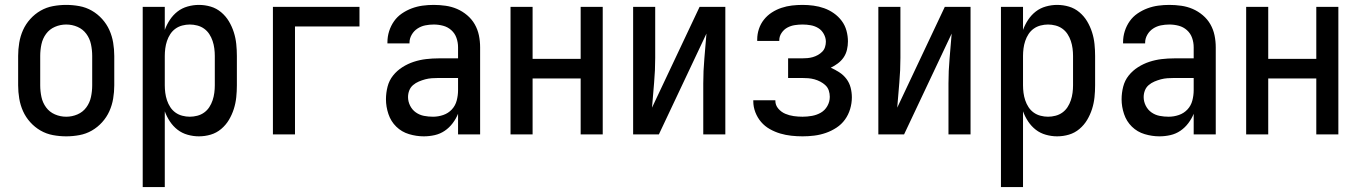

<svg xmlns="http://www.w3.org/2000/svg" viewBox="-20 -548 5540 783"><path d="M250 8Q223 8 196 3Q169 -2 145.5 -15.5Q122 -29 103.5 -49.5Q85 -70 74 -94.5Q63 -119 58.5 -146Q54 -173 54 -200V-320Q54 -347 58.5 -374Q63 -401 74 -425.5Q85 -450 103.5 -470.5Q122 -491 145.5 -504.5Q169 -518 196 -523Q223 -528 250 -528Q277 -528 304 -523Q331 -518 354.5 -504.5Q378 -491 396.5 -470.5Q415 -450 426 -425.5Q437 -401 441.5 -374Q446 -347 446 -320V-200Q446 -173 441.5 -146Q437 -119 426 -94.5Q415 -70 396.5 -49.5Q378 -29 354.5 -15.5Q331 -2 304 3Q277 8 250 8ZM250 -72Q274 -72 296 -81.5Q318 -91 332 -110Q346 -129 351 -152.5Q356 -176 356 -200V-320Q356 -344 351 -367.5Q346 -391 332 -410Q318 -429 296 -438.5Q274 -448 250 -448Q226 -448 204 -438.5Q182 -429 168 -410Q154 -391 149 -367.5Q144 -344 144 -320V-200Q144 -176 149 -152.5Q154 -129 168 -110Q182 -91 204 -81.5Q226 -72 250 -72Z M562 215V-520H652V-426Q660 -448 673 -467.5Q686 -487 704 -501Q722 -515 745 -521.5Q768 -528 791 -528Q816 -528 839.5 -521Q863 -514 882 -498Q901 -482 913.5 -461Q926 -440 933.5 -416.5Q941 -393 943.5 -368.5Q946 -344 946 -320V-200Q946 -176 943.5 -151.5Q941 -127 933.5 -103.5Q926 -80 913.5 -59Q901 -38 882 -22Q863 -6 839.5 1Q816 8 791 8Q768 8 745 1.5Q722 -5 704 -19Q686 -33 673 -52.5Q660 -72 652 -94V215ZM754 -72Q769 -72 784.5 -76Q800 -80 812.5 -89Q825 -98 833.5 -111Q842 -124 847 -139Q852 -154 854 -169.5Q856 -185 856 -200V-320Q856 -335 854 -350.5Q852 -366 847 -381Q842 -396 833.5 -409Q825 -422 812.5 -431Q800 -440 784.5 -444Q769 -448 754 -448Q739 -448 723.5 -444Q708 -440 695.5 -431Q683 -422 674.5 -409Q666 -396 661 -381Q656 -366 654 -350.5Q652 -335 652 -320V-200Q652 -185 654 -169.5Q656 -154 661 -139Q666 -124 674.5 -111Q683 -98 695.5 -89Q708 -80 723.5 -76Q739 -72 754 -72Z M1093 0V-520H1446V-440H1183V0Z M1708 8Q1678 8 1648 -1Q1618 -10 1596 -31.5Q1574 -53 1564 -83Q1554 -113 1554 -143Q1554 -169 1560.5 -194.5Q1567 -220 1583 -240Q1599 -260 1621 -274Q1643 -288 1667.5 -296Q1692 -304 1717.5 -307Q1743 -310 1769 -310H1848V-355Q1848 -375 1841.5 -393.5Q1835 -412 1820.5 -425Q1806 -438 1787 -443Q1768 -448 1749 -448Q1731 -448 1714 -444.5Q1697 -441 1682.5 -431.5Q1668 -422 1659 -406.5Q1650 -391 1650 -374V-371H1560V-376Q1560 -399 1567 -421Q1574 -443 1587 -461.5Q1600 -480 1619 -493Q1638 -506 1659.5 -514Q1681 -522 1703.5 -525Q1726 -528 1749 -528Q1773 -528 1797.5 -524.5Q1822 -521 1844 -511.5Q1866 -502 1885 -486Q1904 -470 1916 -449Q1928 -428 1933 -404Q1938 -380 1938 -355V0H1848V-84Q1840 -64 1826 -45.5Q1812 -27 1793.5 -14.5Q1775 -2 1753 3Q1731 8 1708 8ZM1746 -72Q1767 -72 1787.5 -79Q1808 -86 1822.5 -101.5Q1837 -117 1842.5 -138Q1848 -159 1848 -180V-230H1769Q1755 -230 1741 -229Q1727 -228 1714 -224.5Q1701 -221 1688 -215.5Q1675 -210 1664.5 -201Q1654 -192 1649 -179Q1644 -166 1644 -152Q1644 -134 1652.5 -117Q1661 -100 1676 -89.5Q1691 -79 1709 -75.5Q1727 -72 1746 -72Z M2062 0V-520H2152V-308H2348V-520H2438V0H2348V-228H2152V0Z M2562 0V-520H2652V-312Q2652 -261 2647.5 -210.5Q2643 -160 2639 -109L2833 -520H2938V0H2848V-208Q2848 -259 2852.5 -309.5Q2857 -360 2861 -411L2667 0Z M3253 8Q3230 8 3207 5.5Q3184 3 3162 -3.5Q3140 -10 3119.5 -21.5Q3099 -33 3084 -50.5Q3069 -68 3060.5 -90Q3052 -112 3052 -135V-139H3142V-137Q3142 -119 3154 -105Q3166 -91 3182.5 -84Q3199 -77 3217 -74.5Q3235 -72 3253 -72Q3272 -72 3291.5 -75.5Q3311 -79 3327.5 -88.5Q3344 -98 3354 -115.5Q3364 -133 3364 -153Q3364 -166 3360 -178.5Q3356 -191 3346.5 -200Q3337 -209 3325.5 -215Q3314 -221 3301.5 -224.5Q3289 -228 3276 -229Q3263 -230 3250 -230H3194V-310H3250Q3261 -310 3272.5 -311Q3284 -312 3294.5 -315Q3305 -318 3315 -323.5Q3325 -329 3333 -337Q3341 -345 3344.5 -356Q3348 -367 3348 -378Q3348 -394 3339.5 -409.5Q3331 -425 3317 -433.5Q3303 -442 3286.5 -445Q3270 -448 3253 -448Q3237 -448 3221 -445.5Q3205 -443 3191 -435.5Q3177 -428 3167.5 -414Q3158 -400 3158 -384V-381H3068V-387Q3068 -409 3075 -430Q3082 -451 3095.5 -468Q3109 -485 3127.5 -497Q3146 -509 3167 -516Q3188 -523 3209.5 -525.5Q3231 -528 3253 -528Q3275 -528 3297.5 -525Q3320 -522 3341 -514.5Q3362 -507 3380.5 -494Q3399 -481 3412.5 -463Q3426 -445 3432 -423Q3438 -401 3438 -379Q3438 -362 3434 -345Q3430 -328 3420.5 -314Q3411 -300 3397 -289.5Q3383 -279 3368 -272Q3386 -264 3403 -253Q3420 -242 3432 -226Q3444 -210 3449 -190.5Q3454 -171 3454 -151Q3454 -127 3447 -103.5Q3440 -80 3426 -60.5Q3412 -41 3391.5 -27.5Q3371 -14 3348 -6Q3325 2 3301 5Q3277 8 3253 8Z M3562 0V-520H3652V-312Q3652 -261 3647.5 -210.5Q3643 -160 3639 -109L3833 -520H3938V0H3848V-208Q3848 -259 3852.5 -309.5Q3857 -360 3861 -411L3667 0Z M4062 215V-520H4152V-426Q4160 -448 4173 -467.5Q4186 -487 4204 -501Q4222 -515 4245 -521.5Q4268 -528 4291 -528Q4316 -528 4339.5 -521Q4363 -514 4382 -498Q4401 -482 4413.5 -461Q4426 -440 4433.5 -416.5Q4441 -393 4443.5 -368.5Q4446 -344 4446 -320V-200Q4446 -176 4443.5 -151.5Q4441 -127 4433.5 -103.5Q4426 -80 4413.5 -59Q4401 -38 4382 -22Q4363 -6 4339.5 1Q4316 8 4291 8Q4268 8 4245 1.5Q4222 -5 4204 -19Q4186 -33 4173 -52.5Q4160 -72 4152 -94V215ZM4254 -72Q4269 -72 4284.5 -76Q4300 -80 4312.5 -89Q4325 -98 4333.5 -111Q4342 -124 4347 -139Q4352 -154 4354 -169.5Q4356 -185 4356 -200V-320Q4356 -335 4354 -350.5Q4352 -366 4347 -381Q4342 -396 4333.5 -409Q4325 -422 4312.5 -431Q4300 -440 4284.5 -444Q4269 -448 4254 -448Q4239 -448 4223.5 -444Q4208 -440 4195.5 -431Q4183 -422 4174.5 -409Q4166 -396 4161 -381Q4156 -366 4154 -350.5Q4152 -335 4152 -320V-200Q4152 -185 4154 -169.5Q4156 -154 4161 -139Q4166 -124 4174.5 -111Q4183 -98 4195.5 -89Q4208 -80 4223.5 -76Q4239 -72 4254 -72Z M4708 8Q4678 8 4648 -1Q4618 -10 4596 -31.5Q4574 -53 4564 -83Q4554 -113 4554 -143Q4554 -169 4560.5 -194.5Q4567 -220 4583 -240Q4599 -260 4621 -274Q4643 -288 4667.5 -296Q4692 -304 4717.5 -307Q4743 -310 4769 -310H4848V-355Q4848 -375 4841.5 -393.5Q4835 -412 4820.5 -425Q4806 -438 4787 -443Q4768 -448 4749 -448Q4731 -448 4714 -444.5Q4697 -441 4682.5 -431.5Q4668 -422 4659 -406.5Q4650 -391 4650 -374V-371H4560V-376Q4560 -399 4567 -421Q4574 -443 4587 -461.5Q4600 -480 4619 -493Q4638 -506 4659.5 -514Q4681 -522 4703.5 -525Q4726 -528 4749 -528Q4773 -528 4797.5 -524.5Q4822 -521 4844 -511.5Q4866 -502 4885 -486Q4904 -470 4916 -449Q4928 -428 4933 -404Q4938 -380 4938 -355V0H4848V-84Q4840 -64 4826 -45.5Q4812 -27 4793.5 -14.5Q4775 -2 4753 3Q4731 8 4708 8ZM4746 -72Q4767 -72 4787.5 -79Q4808 -86 4822.5 -101.5Q4837 -117 4842.5 -138Q4848 -159 4848 -180V-230H4769Q4755 -230 4741 -229Q4727 -228 4714 -224.5Q4701 -221 4688 -215.5Q4675 -210 4664.5 -201Q4654 -192 4649 -179Q4644 -166 4644 -152Q4644 -134 4652.5 -117Q4661 -100 4676 -89.5Q4691 -79 4709 -75.5Q4727 -72 4746 -72Z M5062 0V-520H5152V-308H5348V-520H5438V0H5348V-228H5152V0Z"/></svg>

Font: Iosevka Term Curly Medium
Style: Regular
Weight: 500
Designer: Belleve Invis
Foundry: Belleve Invis
Version: Version 32.3.0